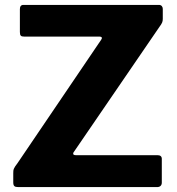

<svg xmlns="http://www.w3.org/2000/svg" viewBox="-20 -762 721 782"><path d="M620 0C632 0 639 -7 639 -18V-115C639 -125 633 -130 621 -130H289C282 -130 278 -132 278 -136C278 -139 279 -141 280 -142L629 -652C640 -667 643 -673 643 -685V-726C643 -735 637 -742 628 -742H75C66 -742 61 -736 61 -725V-632C61 -617 65 -613 78 -613H384C391 -613 395 -611 395 -607C395 -606 394 -603 392 -600L51 -97C35 -76 34 -72 34 -56V-20C34 -4 39 0 55 0Z"/></svg>

Font: Libre Franklin
Style: Bold
Weight: 700
Designer: Pablo Impallari, Rodrigo Fuenzalida
Foundry: Impallari Type
Version: Version 1.002; ttfautohint (v1.5)